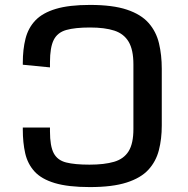

<svg xmlns="http://www.w3.org/2000/svg" viewBox="-20 -742 756 773"><path d="M341.8 11.2Q254.4 11.2 200.7 -4.9Q147 -21 119.1 -51.5Q91.3 -82 81.5 -124.8Q71.8 -167.5 71.8 -220.7V-228.5H181.2V-212.9Q181.2 -153.8 196.3 -125.2Q211.4 -96.7 246.3 -87.9Q281.2 -79.1 340.3 -79.1Q399.9 -79.1 439.2 -90.6Q478.5 -102.1 497.8 -133.1Q517.1 -164.1 517.1 -222.2V-482.9Q517.1 -541.5 498 -573.7Q479 -606 440.4 -618.7Q401.9 -631.3 342.3 -631.3Q282.2 -631.3 246.8 -621.3Q211.4 -611.3 196.3 -581.3Q181.2 -551.3 181.2 -491.7V-470.7L71.8 -481.4V-488.8Q71.8 -543.5 82.8 -586.7Q93.8 -629.9 122.8 -660.2Q151.9 -690.4 205.1 -706.3Q258.3 -722.2 342.3 -722.2Q434.1 -722.2 491 -703.1Q547.9 -684.1 578.4 -649.4Q608.9 -614.7 620.1 -567.6Q631.3 -520.5 631.3 -464.8V-236.8Q631.3 -182.6 619.6 -137.2Q607.9 -91.8 577.4 -58.6Q546.9 -25.4 489.7 -7.1Q432.6 11.2 341.8 11.2Z"/></svg>

Font: Monda Medium
Style: Regular
Weight: 500
Designer: Vernon Adams
Foundry: Vernon Adams
Version: Version 2.200